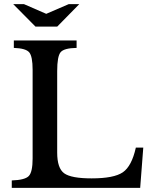

<svg xmlns="http://www.w3.org/2000/svg" viewBox="-20 -910 731 930"><path d="M659 0 674 -195H638Q618 -105 575 -75.5Q532 -46 424 -46Q325 -46 291 -70.5Q257 -95 257 -171V-566Q257 -637 273.5 -657Q290 -677 351 -678V-714H47V-678Q105 -676 121.5 -656.5Q138 -637 138 -572V-142Q138 -77 119.5 -57.5Q101 -38 37 -36V0ZM257 -781H152L44 -890H96L204 -843L313 -890H364Z"/></svg>

Font: Kolar Light
Style: Regular
Weight: 300
Designer: Ramakrishna Saiteja (Kannada); Shiva Nallaperumal (Latin)
Foundry: Indian Type Foundry
Version: Version 1.001;PS 1.0;hotconv 1.0.88;makeotf.lib2.5.647800